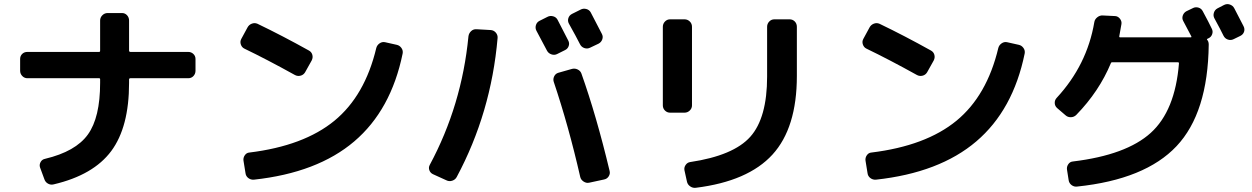

<svg xmlns="http://www.w3.org/2000/svg" viewBox="-20 -850 6040 926"><path d="M112.3 -472.7Q97.7 -472.7 87.4 -483.4Q77.1 -494.1 77.1 -508.8V-565.4Q77.1 -580.1 86.9 -589.8Q96.7 -599.6 112.3 -599.6H458Q462.9 -599.6 462.9 -605.5V-751Q462.9 -765.6 473.6 -776.4Q484.4 -787.1 499 -787.1H568.4Q583 -787.1 592.8 -776.4Q602.5 -765.6 602.5 -751V-605.5Q602.5 -600.6 608.4 -599.6H887.7Q902.3 -599.6 912.6 -589.8Q922.9 -580.1 922.9 -565.4V-508.8Q922.9 -494.1 913.1 -483.4Q903.3 -472.7 887.7 -472.7H608.4Q603.5 -472.7 602.5 -467.8V-450.2Q602.5 -237.3 516.6 -121.6Q430.7 -5.9 239.3 39.1Q224.6 43 211.4 35.6Q198.2 28.3 193.4 12.7L172.9 -43Q168.9 -55.7 175.8 -68.4Q182.6 -81.1 197.3 -84Q344.7 -119.1 403.8 -201.2Q462.9 -283.2 462.9 -450.2V-467.8Q462.9 -472.7 458 -472.7Z M1159.2 -615.2Q1146.5 -621.1 1141.6 -635.3Q1136.7 -649.4 1143.6 -662.1L1173.8 -717.8Q1180.7 -730.5 1194.3 -735.8Q1208 -741.2 1221.7 -735.4Q1341.8 -677.7 1469.7 -606.4Q1482.4 -599.6 1486.3 -585.9Q1490.2 -572.3 1483.4 -558.6L1451.2 -501Q1443.4 -488.3 1429.2 -484.9Q1415 -481.4 1402.3 -488.3Q1266.6 -563.5 1159.2 -615.2ZM1893.6 -633.8Q1907.2 -630.9 1916 -618.7Q1924.8 -606.4 1921.9 -591.8Q1866.2 -319.3 1688.5 -168Q1510.7 -16.6 1204.1 16.6Q1189.5 17.6 1177.7 8.8Q1166 0 1164.1 -14.6L1154.3 -75.2Q1152.3 -88.9 1160.6 -101.1Q1168.9 -113.3 1182.6 -114.3Q1445.3 -146.5 1592.8 -267.6Q1740.2 -388.7 1794.9 -619.1Q1798.8 -632.8 1811 -641.1Q1823.2 -649.4 1836.9 -646.5Z M2618.2 -605.5 2567.4 -701.2Q2560.5 -713.9 2564.5 -728Q2568.4 -742.2 2581.1 -749L2620.1 -768.6Q2632.8 -775.4 2647.5 -771.5Q2662.1 -767.6 2668.9 -754.9Q2686.5 -721.7 2720.7 -654.3Q2727.5 -641.6 2722.7 -627.9Q2717.8 -614.3 2705.1 -608.4L2666 -588.9Q2653.3 -583 2639.2 -587.9Q2625 -592.8 2618.2 -605.5ZM2826.2 -620.1Q2812.5 -613.3 2798.3 -618.2Q2784.2 -623 2777.3 -636.7Q2760.7 -669.9 2723.6 -736.3Q2716.8 -749 2721.2 -762.7Q2725.6 -776.4 2739.3 -783.2L2780.3 -803.7Q2793 -810.5 2807.6 -806.6Q2822.3 -802.7 2829.1 -790Q2865.2 -721.7 2882.8 -686.5Q2889.6 -673.8 2884.8 -660.2Q2879.9 -646.5 2867.2 -639.6ZM2738.3 -517.6Q2752 -521.5 2765.6 -515.1Q2779.3 -508.8 2784.2 -495.1Q2856.4 -292 2919.9 -26.4Q2923.8 -12.7 2916 0Q2908.2 12.7 2893.6 15.6L2821.3 31.2Q2807.6 34.2 2794.4 25.4Q2781.2 16.6 2778.3 2.9Q2722.7 -241.2 2650.4 -456.1Q2646.5 -468.8 2652.8 -481.9Q2659.2 -495.1 2672.9 -499ZM2068.4 -9.8Q2055.7 -15.6 2050.8 -28.8Q2045.9 -42 2052.7 -54.7Q2207 -341.8 2239.3 -674.8Q2241.2 -689.5 2252 -699.7Q2262.7 -710 2278.3 -709L2346.7 -705.1Q2361.3 -704.1 2371.1 -692.9Q2380.9 -681.6 2379.9 -667Q2348.6 -305.7 2182.6 3.9Q2175.8 16.6 2161.1 21.5Q2146.5 26.4 2132.8 19.5Z M3714.8 -756.8H3788.1Q3802.7 -756.8 3813 -746.6Q3823.2 -736.3 3823.2 -720.7V-483.4Q3823.2 -233.4 3705.6 -104.5Q3587.9 24.4 3335.9 55.7Q3321.3 57.6 3308.6 48.8Q3295.9 40 3293 25.4L3281.2 -28.3Q3278.3 -42 3286.6 -54.2Q3294.9 -66.4 3308.6 -68.4Q3517.6 -99.6 3598.6 -190.4Q3679.7 -281.2 3679.7 -480.5V-720.7Q3679.7 -735.4 3689.9 -746.1Q3700.2 -756.8 3714.8 -756.8ZM3211.9 -306.6Q3197.3 -306.6 3187 -316.9Q3176.8 -327.1 3176.8 -341.8V-720.7Q3176.8 -735.4 3187 -746.1Q3197.3 -756.8 3211.9 -756.8H3281.2Q3295.9 -756.8 3306.6 -746.6Q3317.4 -736.3 3317.4 -720.7V-341.8Q3317.4 -327.1 3306.6 -316.9Q3295.9 -306.6 3281.2 -306.6Z M4159.2 -615.2Q4146.5 -621.1 4141.6 -635.3Q4136.7 -649.4 4143.6 -662.1L4173.8 -717.8Q4180.7 -730.5 4194.3 -735.8Q4208 -741.2 4221.7 -735.4Q4341.8 -677.7 4469.7 -606.4Q4482.4 -599.6 4486.3 -585.9Q4490.2 -572.3 4483.4 -558.6L4451.2 -501Q4443.4 -488.3 4429.2 -484.9Q4415 -481.4 4402.3 -488.3Q4266.6 -563.5 4159.2 -615.2ZM4893.6 -633.8Q4907.2 -630.9 4916 -618.7Q4924.8 -606.4 4921.9 -591.8Q4866.2 -319.3 4688.5 -168Q4510.7 -16.6 4204.1 16.6Q4189.5 17.6 4177.7 8.8Q4166 0 4164.1 -14.6L4154.3 -75.2Q4152.3 -88.9 4160.6 -101.1Q4168.9 -113.3 4182.6 -114.3Q4445.3 -146.5 4592.8 -267.6Q4740.2 -388.7 4794.9 -619.1Q4798.8 -632.8 4811 -641.1Q4823.2 -649.4 4836.9 -646.5Z M5932.6 -810.5 5977.5 -723.6Q5984.4 -710 5980 -696.8Q5975.6 -683.6 5961.9 -676.8L5929.7 -661.1Q5916 -654.3 5901.9 -659.2Q5887.7 -664.1 5880.9 -677.7Q5867.2 -706.1 5836.9 -761.7Q5830.1 -774.4 5834.5 -788.6Q5838.9 -802.7 5851.6 -809.6L5883.8 -826.2Q5897.5 -833 5911.6 -828.1Q5925.8 -823.2 5932.6 -810.5ZM5119.1 -293.9 5078.1 -329.1Q5067.4 -338.9 5066.9 -353Q5066.4 -367.2 5076.2 -377.9Q5222.7 -536.1 5257.8 -743.2Q5259.8 -756.8 5272 -766.6Q5284.2 -776.4 5298.8 -775.4L5358.4 -772.5Q5372.1 -771.5 5381.3 -759.8Q5390.6 -748 5388.7 -734.4Q5385.7 -716.8 5377.9 -673.8Q5377.9 -669.9 5381.8 -669.9H5722.7Q5727.5 -669.9 5725.6 -674.8Q5699.2 -724.6 5686.5 -749Q5679.7 -761.7 5684.6 -775.4Q5689.5 -789.1 5702.1 -795.9L5732.4 -810.5Q5745.1 -817.4 5759.3 -813.5Q5773.4 -809.6 5780.3 -796.9Q5810.5 -741.2 5824.2 -711.9Q5831.1 -699.2 5826.2 -685.1Q5821.3 -670.9 5807.6 -665L5803.7 -663.1Q5798.8 -661.1 5802.7 -657.2Q5809.6 -649.4 5809.6 -634.8Q5805.7 -305.7 5654.3 -145Q5502.9 15.6 5174.8 49.8Q5160.2 51.8 5147.9 42.5Q5135.7 33.2 5133.8 17.6L5126 -32.2Q5124 -45.9 5132.3 -58.1Q5140.6 -70.3 5155.3 -71.3Q5412.1 -102.5 5529.8 -209Q5647.5 -315.4 5666 -543.9Q5666 -549.8 5661.1 -549.8H5343.8Q5338.9 -549.8 5337.9 -545.9Q5281.2 -409.2 5170.9 -295.9Q5160.2 -285.2 5145 -284.7Q5129.9 -284.2 5119.1 -293.9Z"/></svg>

Font: Rounded-L Mgen+ 1mn bold
Style: Bold
Weight: 700
Designer: [Source Han Sans]
Ryoko NISHIZUKA  (kana & ideographs); Paul D. Hunt (Latin, Greek & Cyrillic); Wenlong ZHANG  (bopomofo
Version: Version 1.059.20150602